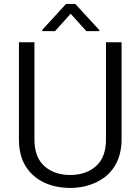

<svg xmlns="http://www.w3.org/2000/svg" viewBox="-20 -920 693 950"><path d="M504.4 -230C504.4 -170.9 487.8 -127 455.1 -98.1C422.4 -68.8 379.4 -54.2 327.1 -54.2C274.9 -54.2 232.4 -68.8 199.7 -98.1C167 -127 150.4 -170.9 150.4 -230V-710.9H73.7V-230C73.7 -176.8 85 -132.3 107.4 -96.7C151.9 -25.9 231.9 9.8 327.1 9.8C373.5 9.8 415.5 1 454.1 -17.1C530.8 -52.2 581.5 -123 581.5 -230V-710.9H504.4ZM306.6 -900.4 189 -772V-766.1H252.4L329.6 -852.1L407.2 -766.1H471.7V-771L352.5 -900.4Z"/></svg>

Font: Vazirmatn Light
Style: Regular
Weight: 300
Designer: Saber Rastikerdar
Foundry: Saber Rastikerdar
Version: Version 33.003